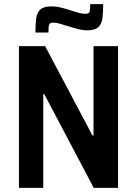

<svg xmlns="http://www.w3.org/2000/svg" viewBox="-20 -912 664 932"><path d="M72 0V-688H199L429 -254H434V-688H553V0H435L195 -455H190V0ZM152 -754Q152 -797 156 -824.5Q160 -852 176.5 -866.5Q193 -881 230 -881Q253 -881 279 -874.5Q305 -868 328 -860Q346 -854 363 -849.5Q380 -845 394 -845Q412 -845 415 -855Q418 -865 418 -892H481Q481 -851 477 -822.5Q473 -794 456.5 -779.5Q440 -765 404 -765Q379 -765 354.5 -772Q330 -779 306 -786Q288 -792 270.5 -797Q253 -802 240 -802Q222 -802 218.5 -792Q215 -782 215 -754Z"/></svg>

Font: Saira SemiCondensed SemiBold
Style: Regular
Weight: 600
Width: 4
Designer: Hector Gatti with collaboration of the Omnibus-Type team
Foundry: Omnibus-Type
Version: Version 1.101